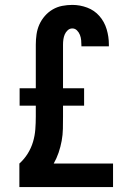

<svg xmlns="http://www.w3.org/2000/svg" viewBox="-20 -763 540 783"><path d="M59 0V-96Q79 -114 93 -136.5Q107 -159 114.5 -184Q122 -209 124 -235Q126 -261 126 -288V-332H60V-403H126V-581Q126 -602 129 -623Q132 -644 140.5 -663Q149 -682 163 -698Q177 -714 195 -724.5Q213 -735 233.5 -739Q254 -743 275 -743Q306 -743 335.5 -732Q365 -721 385.5 -697.5Q406 -674 415 -643.5Q424 -613 424 -582V-574H312V-578Q312 -588 311 -599Q310 -610 306 -620.5Q302 -631 294 -639Q286 -647 275 -647Q264 -647 256 -639.5Q248 -632 244 -622.5Q240 -613 238.5 -602.5Q237 -592 237 -581V-403H323V-332H237V-288Q237 -263 236.5 -238Q236 -213 231.5 -188.5Q227 -164 219 -140.5Q211 -117 199 -96H441V0Z"/></svg>

Font: Iosevka Custom
Style: Bold
Weight: 700
Monospace: yes
Designer: Belleve Invis
Foundry: Belleve Invis
Version: Version 30.3.3; ttfautohint (v1.8.3)